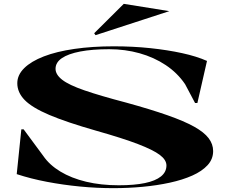

<svg xmlns="http://www.w3.org/2000/svg" viewBox="-20 -964 1176 999"><path d="M570 15Q484 15 396 6.5Q308 -2 224 -18Q140 -34 67 -58L91 -291H103L205 -153Q237 -106 294 -71.5Q351 -37 428 -18.5Q505 0 598 0Q679 0 734 -11.5Q789 -23 817.5 -46Q846 -69 846 -103Q846 -132 811.5 -158Q777 -184 697.5 -214.5Q618 -245 480 -284Q326 -328 236.5 -366Q147 -404 108.5 -443.5Q70 -483 70 -531Q70 -574 106 -609.5Q142 -645 208 -670.5Q274 -696 367 -709.5Q460 -723 572 -723Q672 -723 762 -713.5Q852 -704 927.5 -687.5Q1003 -671 1057 -647L1007 -428H995L943 -526Q903 -585 842 -625.5Q781 -666 706 -687Q631 -708 548 -708Q460 -708 397.5 -696Q335 -684 302 -661.5Q269 -639 269 -606Q269 -576 303.5 -549Q338 -522 419 -494Q500 -466 637 -430Q764 -395 851 -364.5Q938 -334 990 -305Q1042 -276 1065.5 -245Q1089 -214 1089 -178Q1089 -136 1060 -104.5Q1031 -73 980.5 -50.5Q930 -28 863.5 -13.5Q797 1 722 8Q647 15 570 15ZM477 -781 470 -791 624 -944 861 -906Z"/></svg>

Font: Kalnia Expanded Medium
Style: Regular
Weight: 500
Width: 7
Designer: Frida Medrano
Foundry: Frida Medrano
Version: Version 1.105